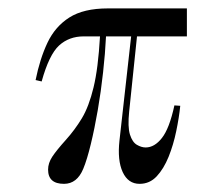

<svg xmlns="http://www.w3.org/2000/svg" viewBox="-20 -435 540 466"><path d="M135.3 11.2Q96.7 11.2 96.7 -23.4Q96.7 -39.1 106.9 -54.7Q117.2 -70.3 139.6 -95.2Q161.6 -119.6 178.7 -147.9Q195.8 -176.3 207 -222.7Q218.3 -269 222.7 -346.7H183.1Q147.5 -346.7 123.3 -324.5Q99.1 -302.2 81.1 -237.3L66.4 -240.7Q76.7 -292 95.2 -331.3Q113.8 -370.6 148.4 -392.6Q183.1 -414.6 241.7 -414.6H433.6V-346.7H312.5L293.5 -164.1Q289.6 -127 295.4 -108.4Q301.3 -89.8 312.3 -83.5Q323.2 -77.1 333.5 -77.1Q355 -77.1 373 -100.1Q391.1 -123 403.3 -179.2L417.5 -178.2Q414.6 -149.4 407.7 -116.5Q400.9 -83.5 389.2 -54.4Q377.4 -25.4 360.4 -7.1Q343.3 11.2 318.8 11.2Q291 11.2 277.8 -17.3Q264.6 -45.9 270 -94.2L298.3 -346.7H237.3Q235.4 -306.2 230.2 -259.5Q225.1 -212.9 217.3 -167.7Q209.5 -122.6 200.4 -85.2Q191.4 -47.9 182.1 -25.4Q167 11.2 135.3 11.2Z"/></svg>

Font: Bacasime Antique
Style: Regular
Weight: 400
Designer: The DocRepair Project, Claus Eggers Sørensen
Foundry: Google
Version: Version 2.000